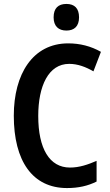

<svg xmlns="http://www.w3.org/2000/svg" viewBox="-20 -944 559 974"><path d="M317 -924C276 -924 252 -903 252 -856C252 -811 277 -789 317 -789C357 -789 381 -811 381 -856C381 -902 358 -924 317 -924ZM331 -620C375 -620 416 -604 454 -582L492 -681C441 -710 385 -724 326 -724C146 -724 50 -568 50 -357C50 -127 145 10 320 10C378 10 426 -1 470 -23V-128C426 -109 383 -94 335 -94C231 -94 174 -190 174 -356C174 -508 226 -620 331 -620Z"/></svg>

Font: Noto Sans Arabic Cond SemBd
Style: Regular
Weight: 600
Width: 3
Designer: Monotype Design Team, Nadine Chahine, Nizar Qandah and Khaled Hosny
Foundry: Monotype Imaging Inc.
Version: Version 2.012